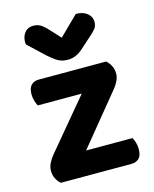

<svg xmlns="http://www.w3.org/2000/svg" viewBox="-110 -797 698 871"><g transform="rotate(-15 239.0 -361.5)"><path d="M123.5 0H66.7Q53.3 -11.7 45.2 -27.9Q37.2 -44.2 37.2 -64.1Q37.2 -81.8 45.5 -98.7Q53.9 -115.6 65.8 -130.5L356.5 -478.3H407.4Q421.1 -466.4 429.1 -450.3Q437.2 -434.2 437.2 -413.9Q437.2 -396.5 429 -379.8Q420.8 -363 408.2 -347.8ZM378.6 -478.3V-366.2H56.4Q51.3 -375.4 46.5 -390.5Q41.8 -405.5 41.8 -421.9Q41.8 -451.7 55.4 -465Q69.1 -478.3 90.9 -478.3ZM105.3 0V-111.9H433Q438.2 -103.6 442.9 -88.7Q447.7 -73.8 447.7 -56.4Q447.7 -26.9 434.4 -13.5Q421.1 0 398.3 0ZM199.1 -680.3 241 -634.8 330.4 -722.6Q363.9 -722.3 383.5 -706.4Q403.2 -690.5 403.2 -665.9Q403.2 -647.1 393 -634.2Q382.8 -621.3 361.9 -603.6L311.7 -558.8Q295.3 -544.5 278.2 -537.7Q261.1 -530.9 242.8 -530.9Q227.4 -530.9 214.7 -534.3Q201.9 -537.7 188 -547.2Q174.1 -556.8 153.3 -574.7L76.1 -647.1Q73.3 -663.5 78 -680.5Q82.7 -697.5 95.6 -709.1Q108.4 -720.6 129.7 -720.6Q147.7 -720.6 161.9 -713Q176.1 -705.3 199.1 -680.3Z"/></g></svg>

Font: Baloo Bhaina 2
Style: Regular
Weight: 400
Designer: Yesha Goshar, Manish Minz, Shuchita Grover and Ek Type
Foundry: Ek Type
Version: Version 1.700